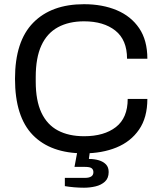

<svg xmlns="http://www.w3.org/2000/svg" viewBox="-20 -718 768 914"><path d="M378.9 12Q221.5 12 136.4 -75Q51.4 -162.1 51.4 -343Q51.4 -521.7 138.1 -609.9Q224.7 -698 379.8 -698Q467.6 -698 535.6 -669.5Q603.7 -640.9 642.6 -583.6Q681.5 -526.2 681.5 -438.5H584.8Q584.8 -528.2 529 -572.4Q473.3 -616.5 380 -616.5Q307.9 -616.5 256 -588.4Q204.1 -560.3 177.1 -501.8Q150.1 -443.4 150.1 -351.2V-329.7Q150.1 -239.3 177.1 -181.8Q204.1 -124.3 255.7 -96.9Q307.3 -69.5 380.5 -69.5Q475.5 -69.5 531.7 -113.1Q587.9 -156.8 587.9 -246.9H681.5Q681.5 -158.3 641.9 -101Q602.4 -43.6 534.1 -15.8Q465.8 12 378.9 12ZM380.1 175.6Q357.4 175.6 333.3 173.6Q309.3 171.6 288.7 168V128.7H385.3Q403.9 128.7 414.3 122.1Q424.6 115.5 424.6 101.5Q424.6 89.5 416.4 83Q408.1 76.5 385.5 76.5H334.6L350.9 -11H410L403.1 38.6Q429.1 38.7 450.4 45Q471.7 51.4 484.5 64.7Q497.3 78 497.3 101Q497.3 130.3 479.4 146.7Q461.5 163 434.7 169.3Q407.9 175.6 380.1 175.6Z"/></svg>

Font: Archivo Variable SemiBold
Style: Regular
Weight: 600
Designer: Hector Gatti
Foundry: Omnibus-Type
Version: Version 2.001